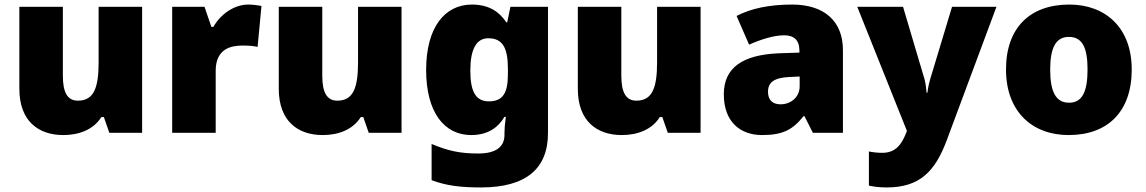

<svg xmlns="http://www.w3.org/2000/svg" viewBox="-20 -649 5032 843"><path d="M604 -619H413V-377C413 -267 394 -207 322 -207C275 -207 256 -245 256 -317V-619H65V-259C65 -117 149 -56 258 -56C326 -56 390 -79 425 -135H436L460 -66H604Z M1070 -629C1007 -629 947 -585 917 -531H908L878 -619H736V-66H927V-338C927 -438 998 -449 1046 -449C1081 -449 1098 -446 1111 -443L1128 -623C1117 -625 1091 -629 1070 -629Z M1743 -619H1552V-377C1552 -267 1533 -207 1461 -207C1414 -207 1395 -245 1395 -317V-619H1204V-259C1204 -117 1288 -56 1397 -56C1465 -56 1529 -79 1564 -135H1575L1599 -66H1743Z M2052 -629C1933 -629 1851 -529 1851 -342C1851 -155 1931 -56 2049 -56C2125 -56 2169 -92 2195 -136H2201C2197 -109 2195 -84 2195 -67V-57C2195 -4 2157 25 2080 25C1993 25 1942 11 1875 -17V142C1938 166 2002 174 2091 174C2291 174 2386 91 2386 -65V-619H2221L2207 -551H2203C2174 -595 2129 -629 2052 -629ZM2124 -481C2192 -481 2210 -431 2210 -345V-322C2210 -243 2189 -204 2127 -204C2071 -204 2045 -243 2045 -339C2045 -432 2071 -481 2124 -481Z M3056 -619H2865V-377C2865 -267 2846 -207 2774 -207C2727 -207 2708 -245 2708 -317V-619H2517V-259C2517 -117 2601 -56 2710 -56C2778 -56 2842 -79 2877 -135H2888L2912 -66H3056Z M3458 -629C3358 -629 3278 -612 3214 -579L3269 -453C3323 -477 3379 -494 3423 -494C3464 -494 3490 -475 3490 -426V-418L3398 -415C3242 -408 3158 -353 3158 -235C3158 -114 3230 -56 3326 -56C3418 -56 3461 -80 3508 -139H3512L3549 -66H3681V-429C3681 -557 3598 -629 3458 -629ZM3447 -311 3491 -313V-270C3491 -223 3453 -191 3407 -191C3374 -191 3352 -208 3352 -246C3352 -286 3377 -308 3447 -311Z M3744 -619 3962 -74 3960 -69C3941 -21 3917 22 3854 22C3831 22 3809 19 3795 16V166C3814 170 3838 174 3873 174C4018 174 4085 104 4136 -31L4355 -619H4160L4064 -301C4060 -288 4055 -268 4052 -242H4048C4047 -263 4043 -288 4039 -302L3945 -619Z M4949 -344C4949 -527 4834 -629 4675 -629C4502 -629 4397 -527 4397 -344C4397 -159 4512 -56 4672 -56C4844 -56 4949 -159 4949 -344ZM4591 -344C4591 -438 4615 -487 4673 -487C4733 -487 4755 -438 4755 -344C4755 -249 4733 -198 4674 -198C4614 -198 4591 -249 4591 -344Z"/></svg>

Font: Noto Sans Malayalam UI Black
Style: Regular
Weight: 900
Designer: Jelle Bosma - Monotype Design Team
Foundry: Monotype Imaging Inc.
Version: Version 2.104